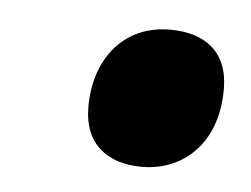

<svg xmlns="http://www.w3.org/2000/svg" viewBox="-29 -472 308 236"><g transform="rotate(5 125.5 -354.5)"><path d="M153 -269C201 -269 245 -303 245 -373C245 -419 216 -440 173 -440C114 -440 81 -394 81 -337C81 -290 111 -269 153 -269Z"/></g></svg>

Font: Noto Serif SemiCondensed Extra
Style: Italic
Weight: 800
Width: 4
Italic angle: -12°
Designer: Monotype Design Team
Foundry: Monotype Imaging Inc.
Version: Version 1.901